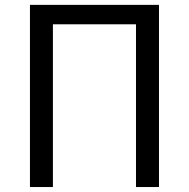

<svg xmlns="http://www.w3.org/2000/svg" viewBox="-20 -753 761 773"><path d="M100.6 0V-733.4H620.1V0H527.5V-655.2H193V0Z"/></svg>

Font: Shanggu Sans SC VF
Style: Regular
Weight: 250
Designer: GuiWonder
Version: Version 1.021